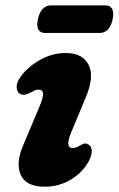

<svg xmlns="http://www.w3.org/2000/svg" viewBox="-20 -675 438 708"><path d="M248.5 -129Q259.5 -129 277 -139.5Q285.5 -145 293.2 -145.8Q301 -146.5 309 -140Q318 -133 318.2 -117.2Q318.5 -101.5 307 -80Q284.5 -39 241.2 -12.8Q198 13.5 144.5 13.5Q75.5 13.5 56.2 -30.8Q37 -75 67 -143L124 -278Q140.5 -317 138.8 -330.8Q137 -344.5 121.5 -344.5Q114.5 -344.5 107.2 -341.2Q100 -338 90.5 -332.5Q67 -320.5 52.5 -329.5Q42 -337 41.5 -353.5Q41 -370 54 -389Q78.5 -425.5 124.8 -452.5Q171 -479.5 222 -479.5Q285 -479.5 307 -435.5Q329 -391.5 294.5 -311.5L243 -188Q218 -129 248.5 -129ZM119.6 -603.5Q124.7 -629 137.4 -642Q150.1 -655 166.8 -655H370Q386.7 -655 393.6 -641.8Q400.6 -628.5 395.4 -604Q390.3 -579 377.8 -566.2Q365.3 -553.5 348.2 -553.5H145.4Q128.3 -553.5 121.3 -566.5Q114.4 -579.5 119.6 -603.5Z"/></svg>

Font: Fraunces 9pt SuperSoft
Style: Bold Italic
Weight: 700
Italic angle: -16°
Version: Version 1.000;[b76b70a41]